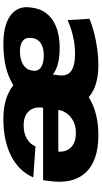

<svg xmlns="http://www.w3.org/2000/svg" viewBox="247 -838 602 1136"><g transform="rotate(90 548.0 -270.0)"><path d="M240 11Q128 11 71 -31.5Q14 -74 24 -148L26 -162Q37 -239 99 -280.5Q161 -322 264 -322Q316 -322 355.5 -312Q395 -302 421 -282L425 -313Q433 -365 401.5 -389Q370 -413 297 -413Q249 -413 198.5 -402Q148 -391 99 -369L91 -498Q128 -514 175 -526Q222 -538 271 -544.5Q320 -551 363 -551Q453 -551 513 -522Q537 -510 555 -494Q579 -509 608 -521Q683 -551 780 -551Q931 -551 1001 -476Q1071 -401 1051 -261L1046 -224H617V-223Q610 -170 638 -139.5Q666 -109 722 -109Q769 -109 801 -128Q833 -147 846 -179L1030 -166Q992 -80 902 -34.5Q812 11 685 11Q592 11 529 -20Q504 -32 484 -48Q391 11 240 11ZM284 -87Q331 -87 361.5 -105.5Q392 -124 397 -155L398 -163Q403 -194 379 -211Q355 -228 307 -228Q263 -228 236.5 -210.5Q210 -193 205 -161V-153Q200 -122 221 -104.5Q242 -87 284 -87ZM630 -314H877Q880 -359 854 -387Q825 -418 767 -418Q710 -418 673 -387Q639 -360 630 -314Z"/></g></svg>

Font: Pathway Extreme 8pt Thin 12pt ExtraBold
Style: Italic
Weight: 800
Italic angle: -8°
Version: Version 1.001;gftools[0.9.26]